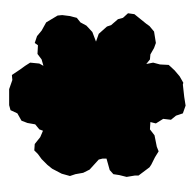

<svg xmlns="http://www.w3.org/2000/svg" viewBox="-23 -735 426 420"><g transform="rotate(90 190.0 -525.0)"><path d="M175 -332 155 -339 144 -338 132 -356 124 -367 117 -378 119 -398 124 -407 110 -403 98 -394 79 -395 74 -388 59 -393 47 -403 29 -413 14 -438 13 -448 15 -464 19 -480 29 -488 36 -501 50 -514 71 -522 54 -528 38 -546 35 -555 22 -570 19 -581 9 -592 11 -606 32 -632 37 -639 49 -649 74 -653 85 -649 99 -641 110 -640 120 -632 117 -647 121 -662 122 -681 134 -694 147 -705 161 -713 165 -712 192 -715 211 -718 228 -712 233 -697 242 -686 240 -669 250 -653 247 -641 263 -640 276 -650 301 -655 311 -659 324 -651 340 -643 346 -639 364 -615V-607L367 -589L363 -573L361 -560L352 -552L327 -545V-536L329 -528L351 -508L358 -494L361 -477L365 -465L360 -447L349 -426L341 -416L328 -403L317 -395L309 -387L295 -388L280 -400L266 -406L263 -398L252 -389L249 -372L244 -359L228 -350L221 -335L210 -332H191Z"/></g></svg>

Font: Winky Rough ExtraBold
Style: Regular
Weight: 800
Designer: Simon Atzbach
Foundry: typofactur
Version: Version 1.206; ttfautohint (v1.8.4.7-5d5b)